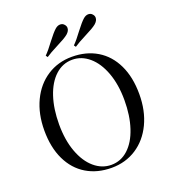

<svg xmlns="http://www.w3.org/2000/svg" viewBox="-166 -1061 1073 1198"><g transform="rotate(-20 370.5 -461.5)"><path d="M53.2 0ZM687.5 -359.9Q687.5 -249.5 647 -164.6Q606.4 -79.6 534.2 -32.7Q461.9 14.2 369.6 14.2Q274.4 14.2 202.9 -28.8Q131.3 -71.8 92 -153.6Q52.7 -235.4 52.7 -348.1Q52.7 -458.5 93.3 -543.5Q133.8 -628.4 206.1 -675.3Q278.3 -722.2 370.6 -722.2Q465.8 -722.2 537.4 -679.2Q608.9 -636.2 648.2 -554.4Q687.5 -472.7 687.5 -359.9ZM152.3 -352.1Q152.3 -248 181.6 -168.9Q210.9 -89.8 261.5 -46.9Q312 -3.9 373.5 -3.9Q437.5 -3.9 486.1 -48.6Q534.7 -93.3 561 -173.1Q587.4 -252.9 587.4 -356Q587.4 -460 558.1 -539.1Q528.8 -618.2 478.5 -661.1Q428.2 -704.1 366.7 -704.1Q302.7 -704.1 253.9 -659.4Q205.1 -614.7 178.7 -534.9Q152.3 -455.1 152.3 -352.1ZM371.1 -936.5Q388.2 -936.5 398.4 -923.8Q407.7 -913.6 407.7 -900.9Q407.7 -880.9 386.7 -862.8Q365.2 -845.2 312 -818.8Q255.4 -790 229.5 -772L220.7 -784.2Q247.1 -810.5 280.8 -856.4Q317.4 -904.3 337.4 -921.9Q354 -936.5 371.1 -936.5ZM558.1 -936.5Q575.2 -936.5 585.4 -923.8Q594.7 -913.6 594.7 -900.9Q594.7 -880.9 573.7 -862.8Q552.2 -845.2 499 -818.8Q442.4 -790 416.5 -772L407.7 -784.2Q434.1 -810.5 467.8 -856.4Q504.4 -904.3 524.4 -921.9Q541 -936.5 558.1 -936.5Z"/></g></svg>

Font: Playfair Display SC
Style: Regular
Weight: 400
Designer: Claus Eggers Sørensen
Foundry: Claus Eggers Sørensen
Version: Version 1.004;PS 001.004;hotconv 1.0.70;makeotf.lib2.5.58329